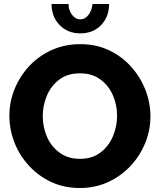

<svg xmlns="http://www.w3.org/2000/svg" viewBox="-20 -935 800 961"><path d="M379 6Q300 6 235.5 -24.5Q171 -55 124 -106.5Q77 -158 52 -222.5Q27 -287 27 -356Q27 -426 53.5 -490.5Q80 -555 127.5 -605.5Q175 -656 240 -685Q305 -714 382 -714Q461 -714 525.5 -683.5Q590 -653 636.5 -601Q683 -549 708 -484.5Q733 -420 733 -353Q733 -283 706.5 -218.5Q680 -154 632.5 -103.5Q585 -53 520.5 -23.5Q456 6 379 6ZM194 -354Q194 -299 215 -250.5Q236 -202 278 -171Q320 -140 380 -140Q442 -140 483.5 -172Q525 -204 545.5 -253.5Q566 -303 566 -356Q566 -411 544.5 -459.5Q523 -508 481.5 -538Q440 -568 380 -568Q318 -568 276.5 -536.5Q235 -505 214.5 -456Q194 -407 194 -354ZM382 -838Q405 -838 422.5 -860Q440 -882 443 -915H526Q526 -851 486 -809.5Q446 -768 382 -768Q319 -768 278.5 -809.5Q238 -851 238 -915H323Q323 -884 340.5 -861Q358 -838 382 -838Z"/></svg>

Font: Raleway ExtraBold
Style: Regular
Weight: 800
Designer: Matt McInerney, Pablo Impallari, Rodrigo Fuenzalida
Foundry: Matt McInerney, Pablo Impallari, Rodrigo Fuenzalida
Version: Version 4.026